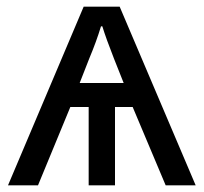

<svg xmlns="http://www.w3.org/2000/svg" viewBox="-20 -556 612 576"><path d="M339 -536 567 0H477L378 -235H325V0H246V-235H191L94 0H4L231 -536ZM283 -477Q269 -431 248 -381L219 -307H351L322 -380Q298 -441 287 -477Z"/></svg>

Font: RS Noto Sans
Style: Regular
Weight: 400
Designer: Monotype Design Team
Foundry: Monotype Imaging Inc.
Version: Version 3.10